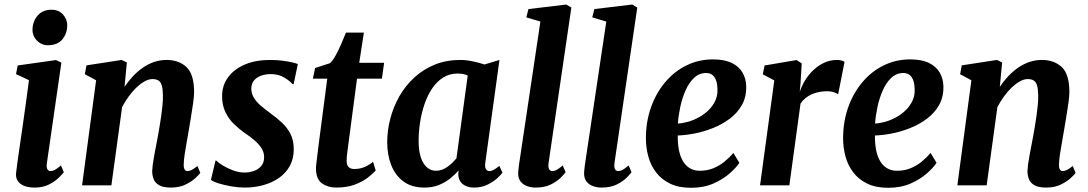

<svg xmlns="http://www.w3.org/2000/svg" viewBox="-20 -838 4919 868"><path d="M136.5 10Q107.5 10 88 1.8Q68.5 -6.5 59.2 -22Q50 -37.5 53 -58.5Q55.5 -80.5 60 -113Q64.5 -145.5 70.5 -186Q76.5 -226.5 83.2 -273.5Q90 -320.5 97 -371.5Q104 -422.5 111 -475.5L52.5 -503L60 -542L233 -566.5L257.5 -555L192 -101Q189 -83 193.8 -73.8Q198.5 -64.5 208 -64.5Q217.5 -64.5 228 -70Q238.5 -75.5 255.5 -90L268.5 -59.5Q263 -52 246.2 -35.2Q229.5 -18.5 202 -4.2Q174.5 10 136.5 10ZM196.5 -633.5Q167 -633.5 146.2 -655.5Q125.5 -677.5 127 -707Q128.5 -743.5 151.2 -768.8Q174 -794 212.5 -794Q245.5 -794 264.8 -772.5Q284 -751 284 -723.5Q283.5 -685.5 261.5 -659.5Q239.5 -633.5 196.5 -633.5Z M543 -445.5Q560.5 -471.5 581.5 -493.8Q602.5 -516 626.5 -532.5Q650.5 -549 677.2 -558Q704 -567 733.5 -567Q788.5 -567 823 -534.8Q857.5 -502.5 857.5 -421Q857.5 -403.5 853.2 -372.5Q849 -341.5 843.2 -307.8Q837.5 -274 833 -247Q829 -222 823.8 -194Q818.5 -166 814.8 -140Q811 -114 810.5 -94Q810.5 -76.5 815.5 -70.5Q820.5 -64.5 827 -64.5Q836 -64.5 846.2 -69.5Q856.5 -74.5 872.5 -87.5L885.5 -56.5Q881 -49.5 864 -33.5Q847 -17.5 819 -3.8Q791 10 752.5 10Q717.5 10 699.2 -0.8Q681 -11.5 674.5 -28.5Q668 -45.5 668 -65Q668.5 -77.5 670.8 -95.2Q673 -113 677 -133.8Q681 -154.5 685 -176.2Q689 -198 693 -218Q696.5 -238.5 700.8 -262.5Q705 -286.5 708.5 -311.8Q712 -337 714.5 -361.2Q717 -385.5 716.5 -407Q716 -436.5 711.2 -452.2Q706.5 -468 696 -474.2Q685.5 -480.5 669 -480.5Q652 -480.5 633.8 -470.2Q615.5 -460 597.2 -442.8Q579 -425.5 562.2 -402.5Q545.5 -379.5 532 -354L483.5 0H351L414.5 -475L363.5 -502.5L371 -542.5L530 -567L553.5 -555.5Z M1307.5 -457.5H1302.5Q1292.5 -470.5 1266.2 -486.8Q1240 -503 1204 -503Q1180.5 -503 1160.8 -496Q1141 -489 1129 -475Q1117 -461 1116 -439Q1116 -417 1126.5 -398.2Q1137 -379.5 1156.8 -362.2Q1176.5 -345 1203 -325.5Q1230 -306 1253.8 -284.2Q1277.5 -262.5 1292.8 -233.2Q1308 -204 1308 -163Q1308 -120 1290 -87.5Q1272 -55 1241 -33.5Q1210 -12 1170.2 -1Q1130.5 10 1086 10Q1057.5 10 1025.8 4.5Q994 -1 968.5 -9Q943 -17 933.5 -25L954.5 -112.5H957Q967.5 -102 988.5 -89.2Q1009.5 -76.5 1035.2 -67.2Q1061 -58 1085.5 -58Q1106.5 -58 1126.8 -64.8Q1147 -71.5 1160.5 -86.8Q1174 -102 1174 -127.5Q1174 -150 1161.8 -168.8Q1149.5 -187.5 1129 -205Q1108.5 -222.5 1082.5 -239.5Q1061 -255 1038 -277Q1015 -299 999.5 -330.2Q984 -361.5 984 -403.5Q984 -452.5 1011.8 -489.5Q1039.5 -526.5 1088.2 -546.8Q1137 -567 1200.5 -567Q1227 -567 1253 -564Q1279 -561 1298.8 -556.5Q1318.5 -552 1326.5 -548.5Z M1554.5 -183.5Q1552.5 -167.5 1550.8 -155Q1549 -142.5 1548 -132Q1547 -121.5 1547 -111Q1547 -93 1555.5 -83.5Q1564 -74 1581.5 -74Q1607.5 -74 1628.2 -83Q1649 -92 1666.5 -106.5L1678.5 -67Q1665 -52 1641.5 -34Q1618 -16 1582.8 -3Q1547.5 10 1499.5 10Q1462.5 10 1435.5 -9.2Q1408.5 -28.5 1408.5 -76Q1408.5 -80 1408.8 -85.8Q1409 -91.5 1410.5 -102.2Q1412 -113 1414 -130.8Q1416 -148.5 1419.5 -176.5L1459.5 -482.5H1394.5L1404.5 -530.5L1472 -552.5Q1485 -564.5 1498 -588.5Q1511 -612.5 1523 -640Q1535 -667.5 1544 -690.5H1625L1604 -554H1716.5L1706.5 -482.5H1594Z M2174 -103Q2171 -81.5 2177 -73Q2183 -64.5 2193 -64.5Q2201 -64.5 2211.2 -69.8Q2221.5 -75 2237.5 -88L2251.5 -57.5Q2246.5 -49.5 2229 -33.2Q2211.5 -17 2184.5 -3.5Q2157.5 10 2123 10Q2092.5 10 2072.8 -5Q2053 -20 2051.5 -51L2053.5 -67.5Q2037 -48.5 2014.8 -30.8Q1992.5 -13 1963.8 -1.5Q1935 10 1899 10Q1841 10 1803.8 -17.8Q1766.5 -45.5 1748.5 -92Q1730.5 -138.5 1730.5 -195Q1730.5 -249 1744.8 -302.8Q1759 -356.5 1786.2 -404Q1813.5 -451.5 1853.8 -488.2Q1894 -525 1946 -546Q1998 -567 2061 -567Q2087.5 -567 2118 -560.5Q2148.5 -554 2170 -546.5L2238 -567ZM2094.5 -496.5Q2084.5 -501.5 2072.8 -503.5Q2061 -505.5 2048.5 -505.5Q2011.5 -505.5 1983 -487.2Q1954.5 -469 1933.5 -437.8Q1912.5 -406.5 1899 -366.8Q1885.5 -327 1879 -284.2Q1872.5 -241.5 1872.5 -200.5Q1872.5 -157.5 1882.2 -127.5Q1892 -97.5 1909.8 -81.8Q1927.5 -66 1951 -66Q1965.5 -66 1978.8 -71Q1992 -76 2003.5 -84.2Q2015 -92.5 2025 -102.2Q2035 -112 2043.5 -122Z M2460 -101Q2457.5 -84 2462 -74.2Q2466.5 -64.5 2477 -64.5Q2485 -64.5 2495 -69.2Q2505 -74 2524 -90L2537 -59.5Q2532 -52 2515.5 -35.2Q2499 -18.5 2470.8 -4.2Q2442.5 10 2400.5 10Q2382 10 2363.8 3.8Q2345.5 -2.5 2334 -16.8Q2322.5 -31 2322.5 -54.5Q2322.5 -59.5 2323.2 -66.5Q2324 -73.5 2324.8 -80.2Q2325.5 -87 2326 -91L2423 -740.5L2359.5 -759.5L2369 -797L2540 -817.5L2563 -804Z M2758 -101Q2755.5 -84 2760 -74.2Q2764.5 -64.5 2775 -64.5Q2783 -64.5 2793 -69.2Q2803 -74 2822 -90L2835 -59.5Q2830 -52 2813.5 -35.2Q2797 -18.5 2768.8 -4.2Q2740.5 10 2698.5 10Q2680 10 2661.8 3.8Q2643.5 -2.5 2632 -16.8Q2620.5 -31 2620.5 -54.5Q2620.5 -59.5 2621.2 -66.5Q2622 -73.5 2622.8 -80.2Q2623.5 -87 2624 -91L2721 -740.5L2657.5 -759.5L2667 -797L2838 -817.5L2861 -804Z M3322.5 -102Q3309 -81 3279.2 -54.5Q3249.5 -28 3205.5 -8.5Q3161.5 11 3104 11Q3048 11 3009 -8Q2970 -27 2945.8 -59Q2921.5 -91 2910.8 -131Q2900 -171 2900 -212.5Q2900 -288 2923 -352.8Q2946 -417.5 2987 -466.2Q3028 -515 3083.2 -542.2Q3138.5 -569.5 3203 -569.5Q3255 -569.5 3288 -553.5Q3321 -537.5 3337 -509.5Q3353 -481.5 3353.5 -447.5Q3354.5 -399.5 3334 -363.2Q3313.5 -327 3279 -301.2Q3244.5 -275.5 3203 -259Q3161.5 -242.5 3120 -234.5Q3078.5 -226.5 3044 -225.5Q3043.5 -190.5 3049 -161.2Q3054.5 -132 3066.8 -110.8Q3079 -89.5 3098.2 -77.8Q3117.5 -66 3143.5 -66Q3178 -66 3206 -77.8Q3234 -89.5 3256.2 -108Q3278.5 -126.5 3295.5 -146.5ZM3173 -508Q3141 -508 3117.8 -486Q3094.5 -464 3079.2 -429.2Q3064 -394.5 3055.5 -355Q3047 -315.5 3044.5 -279.5Q3066 -280.5 3090.8 -287.5Q3115.5 -294.5 3139.2 -307.5Q3163 -320.5 3182.5 -339.2Q3202 -358 3213.5 -382.2Q3225 -406.5 3223.5 -436.5Q3222.5 -472 3209.5 -490Q3196.5 -508 3173 -508Z M3416 0 3480.5 -474.5 3428.5 -502 3436.5 -542 3581 -566.5 3604.5 -551.5 3599 -461.5 3595.5 -422.5Q3604 -449 3619.5 -474.5Q3635 -500 3657 -521Q3679 -542 3706 -554.5Q3733 -567 3764.5 -567Q3776 -567 3785 -564.2Q3794 -561.5 3798 -558L3769 -411.5Q3765 -415.5 3751.5 -420.5Q3738 -425.5 3716.5 -425.5Q3699.5 -425.5 3682.5 -422Q3665.5 -418.5 3649.8 -411.8Q3634 -405 3621 -394.2Q3608 -383.5 3599 -369.5L3548.5 0Z M4214 -102Q4200.5 -81 4170.8 -54.5Q4141 -28 4097 -8.5Q4053 11 3995.5 11Q3939.5 11 3900.5 -8Q3861.5 -27 3837.2 -59Q3813 -91 3802.2 -131Q3791.5 -171 3791.5 -212.5Q3791.5 -288 3814.5 -352.8Q3837.5 -417.5 3878.5 -466.2Q3919.5 -515 3974.8 -542.2Q4030 -569.5 4094.5 -569.5Q4146.5 -569.5 4179.5 -553.5Q4212.5 -537.5 4228.5 -509.5Q4244.5 -481.5 4245 -447.5Q4246 -399.5 4225.5 -363.2Q4205 -327 4170.5 -301.2Q4136 -275.5 4094.5 -259Q4053 -242.5 4011.5 -234.5Q3970 -226.5 3935.5 -225.5Q3935 -190.5 3940.5 -161.2Q3946 -132 3958.2 -110.8Q3970.5 -89.5 3989.8 -77.8Q4009 -66 4035 -66Q4069.5 -66 4097.5 -77.8Q4125.5 -89.5 4147.8 -108Q4170 -126.5 4187 -146.5ZM4064.5 -508Q4032.5 -508 4009.2 -486Q3986 -464 3970.8 -429.2Q3955.5 -394.5 3947 -355Q3938.5 -315.5 3936 -279.5Q3957.5 -280.5 3982.2 -287.5Q4007 -294.5 4030.8 -307.5Q4054.5 -320.5 4074 -339.2Q4093.5 -358 4105 -382.2Q4116.5 -406.5 4115 -436.5Q4114 -472 4101 -490Q4088 -508 4064.5 -508Z M4500 -445.5Q4517.5 -471.5 4538.5 -493.8Q4559.5 -516 4583.5 -532.5Q4607.5 -549 4634.2 -558Q4661 -567 4690.5 -567Q4745.5 -567 4780 -534.8Q4814.5 -502.5 4814.5 -421Q4814.5 -403.5 4810.2 -372.5Q4806 -341.5 4800.2 -307.8Q4794.5 -274 4790 -247Q4786 -222 4780.8 -194Q4775.5 -166 4771.8 -140Q4768 -114 4767.5 -94Q4767.5 -76.5 4772.5 -70.5Q4777.5 -64.5 4784 -64.5Q4793 -64.5 4803.2 -69.5Q4813.5 -74.5 4829.5 -87.5L4842.5 -56.5Q4838 -49.5 4821 -33.5Q4804 -17.5 4776 -3.8Q4748 10 4709.5 10Q4674.5 10 4656.2 -0.8Q4638 -11.5 4631.5 -28.5Q4625 -45.5 4625 -65Q4625.5 -77.5 4627.8 -95.2Q4630 -113 4634 -133.8Q4638 -154.5 4642 -176.2Q4646 -198 4650 -218Q4653.5 -238.5 4657.8 -262.5Q4662 -286.5 4665.5 -311.8Q4669 -337 4671.5 -361.2Q4674 -385.5 4673.5 -407Q4673 -436.5 4668.2 -452.2Q4663.5 -468 4653 -474.2Q4642.5 -480.5 4626 -480.5Q4609 -480.5 4590.8 -470.2Q4572.5 -460 4554.2 -442.8Q4536 -425.5 4519.2 -402.5Q4502.5 -379.5 4489 -354L4440.5 0H4308L4371.5 -475L4320.5 -502.5L4328 -542.5L4487 -567L4510.5 -555.5Z"/></svg>

Font: Merriweather 20pt
Style: Bold Italic
Weight: 700
Italic angle: -7.8°
Version: Version 2.101